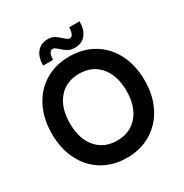

<svg xmlns="http://www.w3.org/2000/svg" viewBox="-200 -1028 1147 1199"><g transform="rotate(-30 373.5 -429.0)"><path d="M39 -348Q39 -456 81 -539Q123 -622 199 -667.5Q275 -713 373 -713Q472 -713 548 -667.5Q624 -622 666 -539.5Q708 -457 708 -348Q708 -240 665.5 -157.5Q623 -75 547 -29.5Q471 16 373 16Q274 16 198.5 -29.5Q123 -75 81 -157.5Q39 -240 39 -348ZM577 -348Q577 -459 522 -524Q467 -589 373 -589Q279 -589 224 -524.5Q169 -460 169 -348Q169 -237 224 -172.5Q279 -108 373 -108Q467 -108 522 -173Q577 -238 577 -348ZM346 -783Q333 -795 325 -800.5Q317 -806 307 -806Q293 -806 285 -790.5Q277 -775 277 -745H205Q205 -806 233.5 -840Q262 -874 312 -874Q339 -874 357.5 -863Q376 -852 396 -833Q409 -821 418 -815Q427 -809 437 -809Q449 -809 457 -825.5Q465 -842 465 -871H540Q540 -810 512 -776Q484 -742 435 -742Q405 -742 385.5 -753Q366 -764 346 -783Z"/></g></svg>

Font: Hanken Grotesk
Style: Bold
Weight: 700
Designer: Alfredo Marco Pradil
Foundry: Hanken Design Co.
Version: Version 3.014